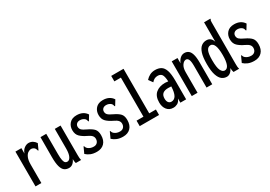

<svg xmlns="http://www.w3.org/2000/svg" viewBox="14 -1436 3122 2217"><g transform="rotate(-30 1575.0 -328.0)"><path d="M56 -463H136L135 -391Q149 -432 178 -453Q207 -474 237 -474Q267 -473 289.5 -459Q312 -445 329 -419L298 -351L294 -341L287 -344Q284 -352 281.5 -361.5Q279 -371 268 -383Q248 -399 228 -399Q206 -399 184.5 -384.5Q163 -370 148.5 -336Q134 -302 134 -245V1H56Z M500 11Q465 11 440 -7Q415 -25 402 -71Q389 -117 389 -199L390 -463H467V-194Q467 -138 473.5 -109.5Q480 -81 491.5 -71.5Q503 -62 518 -62Q545 -62 563 -97Q581 -132 581 -201V-463H658V-72Q658 -53 659 -35.5Q660 -18 665 0H594Q586 -25 586 -57Q573 -26 551 -7.5Q529 11 500 11Z M872 10Q825 10 790.5 -4Q756 -18 731 -42L764 -114L768 -123L774 -120Q777 -112 780 -104Q783 -96 795 -85Q810 -73 828 -66.5Q846 -60 870 -60Q900 -60 917.5 -78.5Q935 -97 935 -127Q935 -151 919.5 -169Q904 -187 865 -205Q813 -229 780.5 -260.5Q748 -292 748 -348Q748 -401 781 -437.5Q814 -474 876 -474Q965 -474 1007 -409L971 -350L966 -342L959 -346Q957 -354 955 -362.5Q953 -371 942 -383Q929 -394 913.5 -399.5Q898 -405 881 -405Q853 -405 837 -390Q821 -375 821 -352Q821 -326 838 -309Q855 -292 901 -271Q958 -244 983 -216Q1008 -188 1008 -134Q1008 -65 971.5 -27.5Q935 10 872 10Z M1222 10Q1175 10 1140.5 -4Q1106 -18 1081 -42L1114 -114L1118 -123L1124 -120Q1127 -112 1130 -104Q1133 -96 1145 -85Q1160 -73 1178 -66.5Q1196 -60 1220 -60Q1250 -60 1267.5 -78.5Q1285 -97 1285 -127Q1285 -151 1269.5 -169Q1254 -187 1215 -205Q1163 -229 1130.5 -260.5Q1098 -292 1098 -348Q1098 -401 1131 -437.5Q1164 -474 1226 -474Q1315 -474 1357 -409L1321 -350L1316 -342L1309 -346Q1307 -354 1305 -362.5Q1303 -371 1292 -383Q1279 -394 1263.5 -399.5Q1248 -405 1231 -405Q1203 -405 1187 -390Q1171 -375 1171 -352Q1171 -326 1188 -309Q1205 -292 1251 -271Q1308 -244 1333 -216Q1358 -188 1358 -134Q1358 -65 1321.5 -27.5Q1285 10 1222 10Z M1446 0V-73H1538V-594H1451V-667H1615V-73H1704V0Z M1891 11Q1837 11 1807 -27Q1777 -65 1777 -123Q1777 -207 1824 -247Q1871 -287 1949 -287Q1966 -287 1990 -283Q1986 -354 1968.5 -377Q1951 -400 1915 -400Q1892 -400 1873 -391Q1854 -382 1835 -360L1796 -414Q1821 -442 1852 -457.5Q1883 -473 1922 -473Q1967 -473 1999 -454.5Q2031 -436 2048 -387.5Q2065 -339 2065 -250V0H1988V-55Q1971 -16 1945.5 -2.5Q1920 11 1891 11ZM1853 -131Q1853 -97 1867.5 -79Q1882 -61 1906 -61Q1945 -61 1966.5 -98Q1988 -135 1991 -215Q1971 -217 1951 -217Q1902 -217 1877.5 -196.5Q1853 -176 1853 -131Z M2140 0V-463H2217V-393Q2233 -431 2257.5 -452.5Q2282 -474 2314 -474Q2343 -474 2365.5 -458Q2388 -442 2400.5 -401.5Q2413 -361 2413 -289V0H2337V-287Q2337 -350 2325 -374.5Q2313 -399 2292 -399Q2264 -399 2240.5 -366Q2217 -333 2217 -273V0Z M2604 10Q2569 10 2540 -11.5Q2511 -33 2493 -86Q2475 -139 2475 -233Q2475 -325 2492.5 -377.5Q2510 -430 2539.5 -452Q2569 -474 2606 -474Q2670 -474 2689 -407V-667H2773V-659Q2768 -653 2766 -645.5Q2764 -638 2765 -622L2764 -69Q2764 -51 2765 -34Q2766 -17 2772 0H2697Q2688 -24 2688 -57Q2674 -26 2652 -8Q2630 10 2604 10ZM2619 -65Q2687 -65 2687 -232Q2687 -319 2669.5 -360Q2652 -401 2620 -401Q2586 -401 2568.5 -365.5Q2551 -330 2551 -242Q2551 -142 2570.5 -103.5Q2590 -65 2619 -65Z M2972 10Q2925 10 2890.5 -4Q2856 -18 2831 -42L2864 -114L2868 -123L2874 -120Q2877 -112 2880 -104Q2883 -96 2895 -85Q2910 -73 2928 -66.5Q2946 -60 2970 -60Q3000 -60 3017.5 -78.5Q3035 -97 3035 -127Q3035 -151 3019.5 -169Q3004 -187 2965 -205Q2913 -229 2880.5 -260.5Q2848 -292 2848 -348Q2848 -401 2881 -437.5Q2914 -474 2976 -474Q3065 -474 3107 -409L3071 -350L3066 -342L3059 -346Q3057 -354 3055 -362.5Q3053 -371 3042 -383Q3029 -394 3013.5 -399.5Q2998 -405 2981 -405Q2953 -405 2937 -390Q2921 -375 2921 -352Q2921 -326 2938 -309Q2955 -292 3001 -271Q3058 -244 3083 -216Q3108 -188 3108 -134Q3108 -65 3071.5 -27.5Q3035 10 2972 10Z"/></g></svg>

Font: Inconsolata ExtraCondensed SemiBold
Style: Regular
Weight: 600
Width: 2
Monospace: yes
Designer: Raph Levien, Cyreal, Brenton Simpson
Foundry: Raph Levien, Cyreal, Google
Version: Version 3.001; ttfautohint (v1.8.2.53-6de2)